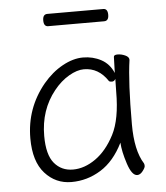

<svg xmlns="http://www.w3.org/2000/svg" viewBox="-51 -718 676 780"><g transform="rotate(-5 287.5 -328.5)"><path d="M398 -623H170Q152 -623 152 -648Q152 -673 171 -673H399Q417 -673 417 -648Q417 -623 398 -623ZM487 -457Q474 -368 474 -196Q474 -89 509 -34Q511 -30 511 -23Q511 -16 500.5 -2.5Q490 11 478 11Q456 11 439.5 -39.5Q423 -90 421 -126Q385 -53 329.5 -18.5Q274 16 209.5 16Q145 16 101.5 -32.5Q58 -81 58 -175Q58 -298 136 -393Q172 -436 215.5 -460Q259 -484 299.5 -484Q340 -484 373.5 -466Q407 -448 423 -410Q425 -456 425 -475Q425 -484 440.5 -484Q456 -484 471.5 -477Q487 -470 487 -459ZM423 -386Q418 -376 408.5 -376Q399 -376 396 -380Q359 -436 299 -436Q271 -436 237.5 -416.5Q204 -397 176 -362Q115 -286 115 -180Q115 -103 144 -68.5Q173 -34 220 -34Q267 -34 312.5 -66Q358 -98 390 -160Q422 -222 422 -334Q422 -361 423 -386Z"/></g></svg>

Font: ToneOZ-Pinyin-WenKai-Light
Style: Light
Weight: 300
Designer: Fontworks Inc.
Foundry: ToneOZ
Version: Version 0.240331